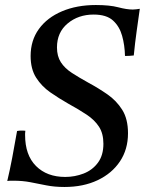

<svg xmlns="http://www.w3.org/2000/svg" viewBox="-20 -731 582 765"><path d="M537 -696Q531 -653 524.5 -607Q518 -561 513 -510Q504 -509 495.5 -508.5Q487 -508 478 -508Q477 -551 466.5 -588.5Q456 -626 430 -649.5Q404 -673 353 -673Q292 -673 249.5 -637.5Q207 -602 207 -542Q207 -507 222.5 -483Q238 -459 266.5 -440.5Q295 -422 333 -401Q372 -380 408 -355Q444 -330 467 -293.5Q490 -257 490 -200Q490 -136 458 -88Q426 -40 369 -13Q312 14 237 14Q197 14 164.5 7.5Q132 1 101 -5Q70 -11 34 -11Q27 -11 20.5 -11Q14 -11 9 -10Q19 -52 28.5 -101.5Q38 -151 48 -209Q63 -212 81 -210Q80 -203 80 -199Q80 -195 80 -193Q80 -113 123.5 -69.5Q167 -26 240 -26Q278 -26 313 -39.5Q348 -53 370 -82.5Q392 -112 392 -158Q392 -199 374.5 -226Q357 -253 325.5 -274Q294 -295 252 -318Q215 -339 180.5 -363Q146 -387 124 -421.5Q102 -456 102 -508Q102 -570 135 -615.5Q168 -661 227 -686Q286 -711 362 -711Q417 -711 451 -702Q485 -693 509 -693Q515 -693 523.5 -694Q532 -695 537 -696Z"/></svg>

Font: Tiro Devanagari Hindi
Style: Italic
Weight: 400
Italic angle: -11°
Designer: Devanagari: John Hudson & Fiona Ross, assisted by Paul Hanslow. Latin: John Hudson with Paul Hanslow, assisted by Kaja S
Foundry: Tiro Typeworks Ltd.
Version: Version 1.52